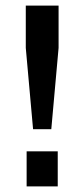

<svg xmlns="http://www.w3.org/2000/svg" viewBox="-20 -665 283 685"><path d="M163 -204H98L72 -494V-645H189V-494ZM186 0H75V-125H186Z"/></svg>

Font: Gemunu Libre ExtraLight
Style: Bold
Weight: 700
Version: Version 1.100